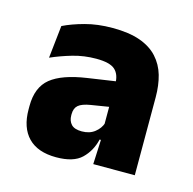

<svg xmlns="http://www.w3.org/2000/svg" viewBox="-62 -708 461 458"><g transform="rotate(15 168.5 -479.5)"><path d="M202.9 -320 206.3 -395.3 204.2 -399.1V-501.9V-518.6Q204.2 -541.7 191.5 -553.2Q178.9 -564.7 145.2 -564.7Q115.1 -564.7 87.4 -556.7Q59.6 -548.6 35.3 -537.9L44.1 -618.4Q66 -629.2 96.4 -637.4Q126.8 -645.7 164 -645.7Q204.6 -645.7 231.8 -636Q259 -626.3 275.3 -608.3Q291.6 -590.4 298.6 -566.2Q305.5 -541.9 305.5 -512.6V-320ZM112.8 -312.8Q67.4 -312.8 43.7 -337Q20.1 -361.3 20.1 -406.3V-414.5Q20.1 -460.9 47.8 -483.4Q75.6 -505.9 135.8 -514.7L212 -526L218.3 -464.1L160.3 -454.7Q139.5 -451.3 130.8 -443.9Q122.1 -436.5 122.1 -421.7V-419Q122.1 -405.1 130 -396.7Q137.8 -388.3 156 -388.3Q175.3 -388.3 187.9 -398.3Q200.6 -408.2 205 -422.1L218.6 -380.5H202.4Q195.5 -351.2 175.5 -332Q155.6 -312.8 112.8 -312.8Z"/></g></svg>

Font: Anek Gurmukhi Medium
Style: Regular
Weight: 500
Designer: Sarang Kulkarni (Gurmukhi), Yesha Goshar (Latin)
Foundry: Ek Type
Version: Version 1.003